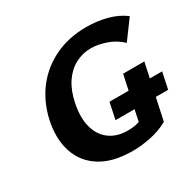

<svg xmlns="http://www.w3.org/2000/svg" viewBox="-151 -835 1024 1011"><g transform="rotate(-30 361.0 -329.0)"><path d="M380 15Q260 15 185.5 -32Q111 -79 84.5 -161.5Q58 -244 81 -349Q104 -448 160.5 -520.5Q217 -593 302 -633Q387 -673 492 -673Q558 -673 617.5 -657Q677 -641 720 -608L636 -494Q595 -532 546 -548Q497 -564 458 -564Q406 -564 362 -540.5Q318 -517 287 -471Q256 -425 242 -357Q225 -275 241 -215.5Q257 -156 301 -123.5Q345 -91 411 -91Q449 -91 481 -101Q513 -111 543 -130L473 -60L538 -363H667L597 -36Q546 -8 488.5 3.5Q431 15 380 15ZM381 -171 402 -271H722L701 -171Z"/></g></svg>

Font: Ysabeau Infant ExtraBold
Style: Italic
Weight: 800
Italic angle: -12°
Designer: Christian Thalmann (Catharsis Fonts)
Version: Version 2.001;gftools[0.9.30]; featfreeze: ss01,ss02,lnum